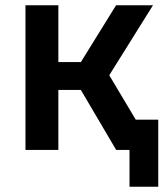

<svg xmlns="http://www.w3.org/2000/svg" viewBox="-20 -570 640 730"><path d="M76.8 0V-550H201.9V-334.1H287.6L421.3 -550H561.7L395.4 -283.9L564.7 0H421.7L287.4 -228H201.9V0ZM472.4 140V-115.1H581.7V140Z"/></svg>

Font: Pitagon Sans Mono
Style: Regular
Weight: 400
Monospace: yes
Designer: Travis Tran
Foundry: Pitagon
Version: Version 1.001;gftools[0.9.26]